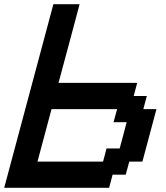

<svg xmlns="http://www.w3.org/2000/svg" viewBox="-20 -895 790 915"><path d="M0 0H500L516.6 -62.5H579.1L596.2 -125H658.7Q669.9 -166.5 692.1 -249.8Q714.4 -333 725.6 -375H663.1L679.7 -437.5H617.2L633.8 -500H258.8Q275.9 -562.5 309.3 -687.5Q342.8 -812.5 359.4 -875H234.4Q195.3 -729 117.2 -437.5Q39.1 -146 0 0ZM471.2 -125H158.7Q169.9 -167 192.1 -250Q214.4 -333 225.6 -375H538.1L521 -312.5H583.5Q578.1 -291.5 567.1 -249.8Q556.2 -208 550.3 -187.5H487.8Z"/></svg>

Font: Faithful 32x
Style: Oblique
Weight: 400
Foundry: Faithful Resource Pack
Version: Version 1.0; January 27, 2023